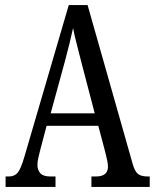

<svg xmlns="http://www.w3.org/2000/svg" viewBox="-20 -734 608 754"><path d="M2 0V-41H15Q37 -41 49.5 -56Q62 -71 76 -119L250 -714H324L502 -87Q510 -60 522.5 -50.5Q535 -41 560 -41H568V0H339V-41H357Q404 -41 404 -80Q404 -90 400.5 -106.5Q397 -123 393 -138L366 -240H163L138 -145Q135 -133 131 -116.5Q127 -100 127 -86Q127 -66 138.5 -53.5Q150 -41 177 -41H198V0ZM179 -289H352L302 -480Q291 -525 281.5 -560.5Q272 -596 267 -624Q261 -596 252.5 -561.5Q244 -527 234 -490Z"/></svg>

Font: Noto Serif Khmer ExtraCondensed
Style: Regular
Weight: 400
Width: 2
Designer: Danh Hong and the Monotype Design Team
Foundry: Monotype Imaging Inc.
Version: Version 2.004; ttfautohint (v1.8.4.7-5d5b)